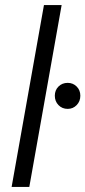

<svg xmlns="http://www.w3.org/2000/svg" viewBox="-20 -740 338 760"><path d="M26 0 154 -720H224L96 0ZM248 -309Q226 -309 211.5 -324Q197 -339 197 -361Q197 -383 211.5 -397.5Q226 -412 248 -412Q269 -412 283.5 -397.5Q298 -383 298 -361Q298 -339 283.5 -324Q269 -309 248 -309Z"/></svg>

Font: DM Sans 18pt Light
Style: Italic
Weight: 300
Italic angle: -10°
Designer: Colophon Foundry, Jonny Pinhorn
Foundry: Colophon Foundry
Version: Version 4.004;gftools[0.9.30]